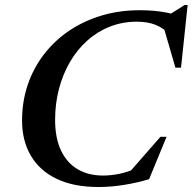

<svg xmlns="http://www.w3.org/2000/svg" viewBox="-20 -738 772 770"><path d="M526 -63.5 490.5 -37.5 623.5 -189.5H648L578 -19.5Q532.5 -5.5 479.2 3.2Q426 12 375 12Q275.5 12 207.2 -20.8Q139 -53.5 103.8 -113.5Q68.5 -173.5 68.5 -254.5Q68.5 -330.5 91.2 -397.8Q114 -465 156.2 -520Q198.5 -575 257 -614.5Q315.5 -654 387 -675.5Q458.5 -697 539.5 -697Q568.5 -697 595.8 -694.8Q623 -692.5 650 -687.2Q677 -682 704 -672.5L643.5 -669.5L720.5 -718H732.5L706 -466.5H683.5L632.5 -642L665.5 -597Q634 -626.5 602.8 -638.8Q571.5 -651 529 -651Q471 -651 420.8 -631.2Q370.5 -611.5 330 -575.2Q289.5 -539 260.8 -489.8Q232 -440.5 216.5 -381.5Q201 -322.5 201 -257.5Q201 -184 224.8 -134.2Q248.5 -84.5 291.5 -59.2Q334.5 -34 393 -34Q425 -34 458.2 -40.8Q491.5 -47.5 526 -63.5Z"/></svg>

Font: Newsreader 36pt SemiBold
Style: Italic
Weight: 600
Italic angle: -17°
Designer: Hugues Gentile
Foundry: Production Type
Version: Version 1.003